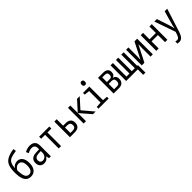

<svg xmlns="http://www.w3.org/2000/svg" viewBox="420 -2590 4660 4660"><g transform="rotate(-45 2750.0 -260.0)"><path d="M40 -346Q40 -493 80 -581.5Q120 -670 226 -716Q262 -732 313.5 -746Q365 -760 423 -765L432 -692Q388 -688 336.5 -676.5Q285 -665 253 -653Q181 -625 153 -565Q125 -505 121 -418H126Q149 -456 189.5 -477Q230 -498 279 -498Q363 -498 411.5 -434Q460 -370 460 -252Q460 -127 405.5 -58.5Q351 10 251 10Q144 10 92 -75.5Q40 -161 40 -346ZM378 -246Q378 -336 347.5 -382.5Q317 -429 260 -429Q212 -429 174.5 -399.5Q137 -370 123 -331Q126 -191 156.5 -125.5Q187 -60 256 -60Q315 -60 346.5 -107Q378 -154 378 -246Z M560 -150Q560 -233 611 -274.5Q662 -316 765 -319L859 -322V-357Q859 -418 830 -446Q801 -474 751 -474Q691 -474 616 -433L586 -499Q631 -523 670 -535Q709 -547 756 -547Q845 -547 892.5 -502.5Q940 -458 940 -367V0H878L860 -76H857Q828 -34 792.5 -12Q757 10 709 10Q643 10 601.5 -31Q560 -72 560 -150ZM858 -214V-262L785 -259Q714 -256 680 -230Q646 -204 646 -152Q646 -107 670 -85Q694 -63 731 -63Q783 -63 820.5 -102Q858 -141 858 -214Z M1210 -467H1075V-537H1425V-467H1291V0H1210Z M1595 -536H1676V-315H1760Q1847 -315 1892 -275.5Q1937 -236 1937 -159Q1937 -81 1892.5 -40.5Q1848 0 1764 0H1595ZM1756 -65Q1856 -65 1856 -156Q1856 -203 1831.5 -226.5Q1807 -250 1753 -250H1676V-65Z M2065 -537H2146V-282L2376 -537H2468L2238 -283L2477 0H2386L2146 -278V0H2065Z M2696 -698Q2696 -732 2711 -748.5Q2726 -765 2752 -765Q2778 -765 2793.5 -748Q2809 -731 2809 -698Q2809 -666 2793.5 -649.5Q2778 -633 2752 -633Q2725 -633 2710.5 -649.5Q2696 -666 2696 -698ZM2575 -59 2716 -69V-463L2580 -477V-536H2798V-69L2925 -59V0H2575Z M3095 -537H3274Q3351 -537 3391 -503.5Q3431 -470 3431 -405Q3431 -307 3352 -286V-282Q3396 -275 3420.5 -242Q3445 -209 3445 -159Q3445 -82 3402.5 -41Q3360 0 3281 0H3095ZM3277 -313Q3315 -313 3332 -333.5Q3349 -354 3349 -398Q3349 -472 3270 -472H3176V-313ZM3278 -65Q3322 -65 3342.5 -89Q3363 -113 3363 -165Q3363 -210 3342 -230Q3321 -250 3279 -250H3176V-65Z M4000 -69V187H3924V0H3525V-536H3606V-71H3710V-536H3790V-71H3894V-536H3975V-69Z M4060 -537H4139V-237Q4139 -191 4134 -116L4348 -537H4440V0H4362V-293Q4362 -364 4366 -421L4151 0H4060Z M4560 -536H4641V-314H4859V-536H4940V0H4859V-244H4641V0H4560Z M5046 237V167Q5081 174 5100 174Q5135 174 5154.5 153Q5174 132 5193 79L5218 6L5030 -536H5115L5218 -225Q5243 -149 5257 -78H5260Q5269 -134 5295 -226L5383 -536H5470L5277 70Q5250 154 5209.5 199.5Q5169 245 5108 245Q5086 245 5046 237Z"/></g></svg>

Font: Noto Sans Mono UI Cond
Style: Regular
Weight: 400
Width: 3
Monospace: yes
Designer: Monotype Design team
Foundry: Monotype Imaging Inc.
Version: Version 1.000